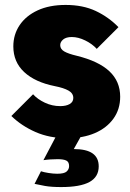

<svg xmlns="http://www.w3.org/2000/svg" viewBox="-20 -540 527 778"><path d="M114 -158Q132 -138 161.5 -124Q191 -110 224 -110Q248 -110 262.5 -118.5Q277 -127 277 -143Q277 -162 257.5 -173Q238 -184 202 -191Q122 -207 78 -248Q34 -289 34 -352Q34 -400 59.5 -438Q85 -476 132.5 -498Q180 -520 246 -520Q316 -520 368 -495.5Q420 -471 460 -430L372 -342Q354 -362 325.5 -376Q297 -390 271 -390Q248 -390 236 -380Q224 -370 224 -357Q224 -341 240.5 -331.5Q257 -322 291 -314Q380 -292 423.5 -251Q467 -210 467 -148Q467 -97 439.5 -59Q412 -21 364 -0.5Q316 20 252 20Q181 20 124 -5Q67 -30 26 -70ZM146 154Q158 158 177 161Q196 164 212 164Q240 164 250 155Q260 146 260 133Q260 116 248.5 110.5Q237 105 214 105Q201 105 184.5 106Q168 107 156 109L224 -20H326L279 64Q330 64 355 81.5Q380 99 380 134Q380 177 342.5 197.5Q305 218 228 218Q188 218 162.5 213.5Q137 209 120 205Z"/></svg>

Font: Moderustic ExtraBold
Style: Regular
Weight: 800
Designer: Tural Alisoy
Foundry: TAFT Foundry
Version: Version 2.120